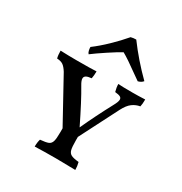

<svg xmlns="http://www.w3.org/2000/svg" viewBox="-175 -879 953 1008"><g transform="rotate(30 301.5 -374.5)"><path d="M558 -502Q558 -474 554 -458Q529 -454 508 -438.5Q487 -423 469 -388L350 -155V-134Q350 -94 354.5 -77Q359 -60 373 -53Q387 -46 419 -43Q425 -21 425 2Q345 0 306 0Q235 0 179 2Q179 -24 185 -43Q220 -46 234 -52Q248 -58 253 -74.5Q258 -91 258 -130V-154L115 -414Q100 -438 86.5 -447Q73 -456 50 -457Q45 -475 45 -502Q97 -500 142 -500Q235 -500 263 -502Q263 -477 259 -458Q237 -456 227 -450Q217 -444 217 -433Q217 -420 231 -397Q271 -330 333 -203Q374 -293 428 -394Q443 -421 443 -434Q443 -445 433.5 -450Q424 -455 402 -457Q395 -482 395 -502Q418 -500 482 -500Q516 -500 558 -502ZM171 -597Q210 -626 252.5 -667Q295 -708 328 -747Q343 -751 360 -751Q425 -663 506 -583Q496 -570 476 -565L439 -591Q372 -640 336 -660Q314 -649 261 -614Q208 -579 182 -559Q176 -565 173.5 -576Q171 -587 171 -597Z"/></g></svg>

Font: Vollkorn SC
Style: Regular
Weight: 400
Designer: Friedrich Althausen
Foundry: Friedrich Althausen
Version: Version 4.015